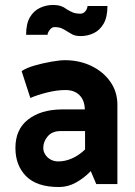

<svg xmlns="http://www.w3.org/2000/svg" viewBox="-20 -740 543 772"><path d="M154 -145Q154 -171 172 -192Q190 -213 224 -213H322V-139Q297 -115 269.5 -103Q242 -91 215 -91Q197 -91 183.5 -98.5Q170 -106 162 -118.5Q154 -131 154 -145ZM102 -346Q129 -358 169 -368Q209 -378 243 -378Q279 -378 299.5 -357.5Q320 -337 321 -301V-300H226Q144 -299 93 -259.5Q42 -220 42 -145Q42 -75 85 -31.5Q128 12 217 12Q253 12 285.5 -6Q318 -24 345 -52L367 0H452V-319Q452 -371 423.5 -411.5Q395 -452 347 -475Q299 -498 241 -498Q221 -498 186.5 -492Q152 -486 119 -476.5Q86 -467 67 -454ZM332 -716Q331 -704 323 -694.5Q315 -685 304 -685Q284 -685 271.5 -690.5Q259 -696 248 -703Q238 -711 225 -715.5Q212 -720 192 -720Q166 -720 141 -708.5Q116 -697 100.5 -671Q85 -645 85 -600H171Q172 -610 180.5 -620.5Q189 -631 199 -631Q217 -631 228 -626Q239 -621 248 -615Q259 -608 271 -601.5Q283 -595 305 -595Q332 -595 356.5 -606.5Q381 -618 396.5 -644.5Q412 -671 412 -716Z"/></svg>

Font: Catamaran Thin
Style: Bold
Weight: 700
Version: Version 2.000